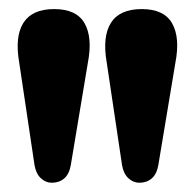

<svg xmlns="http://www.w3.org/2000/svg" viewBox="-20 -811 426 419"><path d="M284 -412.2Q270.6 -412.2 260 -422.2Q249.5 -432.1 246.3 -450.9L213 -674Q203 -730.8 222 -761Q241 -791.2 289.3 -791.2Q338 -791.2 355.6 -760.1Q373.3 -729 362.8 -674.4L325.4 -450.1Q321.8 -430.5 310.9 -421.4Q300.1 -412.2 284 -412.2ZM93 -412.2Q79.6 -412.2 69 -422.2Q58.5 -432.1 55.3 -450.9L22 -674Q12 -730.8 31 -761Q50 -791.2 98.3 -791.2Q147 -791.2 164.6 -760.1Q182.3 -729 171.8 -674.4L134.4 -450.1Q130.8 -430.5 119.9 -421.4Q109.1 -412.2 93 -412.2Z"/></svg>

Font: Fraunces 144pt S100 Black
Style: Regular
Weight: 900
Version: Version 1.000